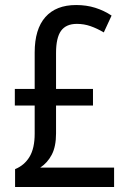

<svg xmlns="http://www.w3.org/2000/svg" viewBox="-20 -744 512 764"><path d="M283 -724Q324 -724 359 -713Q394 -702 424 -682L393 -615Q366 -631 340 -640Q314 -649 286 -649Q243 -649 223 -621.5Q203 -594 203 -533V-390H350V-324H203V-213Q203 -161 186 -128.5Q169 -96 140 -77H434V0H40V-71Q77 -86 97.5 -120Q118 -154 118 -212V-324H39V-390H118V-535Q118 -628 160.5 -676Q203 -724 283 -724Z"/></svg>

Font: Noto Sans Bengali UI Condensed
Style: Regular
Weight: 400
Width: 3
Designer: Jelle Bosma - Monotype Design Team
Foundry: Monotype Imaging Inc.
Version: Version 2.003; ttfautohint (v1.8.4.7-5d5b)